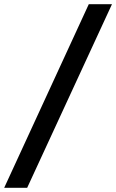

<svg xmlns="http://www.w3.org/2000/svg" viewBox="-64 -793 556 919"><path d="M-44 106 361 -773H472L66 106Z"/></svg>

Font: Rethink Sans SemiBold
Style: Italic
Weight: 600
Italic angle: -10°
Designer: The Rethink Sans project authors (Hans Thiessen). DM Sans designed by Colophon Foundry.
Foundry: Rethink Communications LLC
Version: Version 1.001